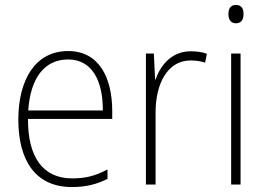

<svg xmlns="http://www.w3.org/2000/svg" viewBox="-20 -745 1074 775"><path d="M255 -539C121 -539 54 -421 54 -262C54 -99 122 10 270 10C327 10 370 -1 414 -23V-61C362 -34 325 -25 271 -25C154 -25 92 -110 93 -265H433V-297C433 -431 380 -539 255 -539ZM255 -505C352 -505 396 -418 395 -299H94C103 -435 163 -505 255 -505Z M750 -538C674 -538 628 -483 608 -424H606L601 -529H569V0H608V-288C607 -406 656 -501 749 -501C771 -501 790 -498 808 -492L815 -528C796 -535 773 -538 750 -538Z M932 -725C910 -725 902 -709 902 -688C902 -667 911 -651 932 -651C954 -651 963 -666 963 -688C963 -709 956 -725 932 -725ZM951 -529H913V0H951Z"/></svg>

Font: Noto Sans Myanmar SemiCondensed ExtraLight
Style: Regular
Weight: 200
Width: 4
Designer: Monotype Design Team
Foundry: Monotype Imaging Inc.
Version: Version 2.107